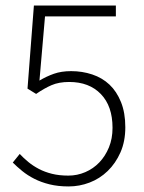

<svg xmlns="http://www.w3.org/2000/svg" viewBox="-20 -659 519 691"><path d="M227 12Q189 12 158.5 4.5Q128 -3 103.5 -15.5Q79 -28 60 -43.5Q41 -59 26 -74L51 -105Q65 -90 82 -76Q99 -62 120 -51Q141 -40 167 -33.5Q193 -27 226 -27Q258 -27 287 -39.5Q316 -52 337.5 -74.5Q359 -97 372 -128.5Q385 -160 385 -199Q385 -277 343 -320.5Q301 -364 229 -364Q192 -364 165.5 -352.5Q139 -341 110 -321L79 -340L102 -639H397V-600H142L122 -369Q147 -384 174 -393.5Q201 -403 236 -403Q276 -403 312 -391Q348 -379 374 -354.5Q400 -330 415.5 -291.5Q431 -253 431 -201Q431 -150 413.5 -110.5Q396 -71 367.5 -43.5Q339 -16 302.5 -2Q266 12 227 12Z"/></svg>

Font: CV Source Sans Light
Style: Regular
Weight: 300
Designer: Paul D. Hunt
Foundry: Adobe Systems Incorporated
Version: Version 3.001